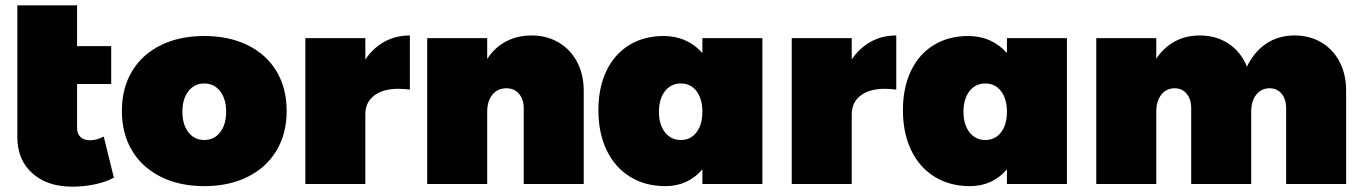

<svg xmlns="http://www.w3.org/2000/svg" viewBox="-20 -690 5108 720"><path d="M407 -24Q379 -8 337 1Q295 10 251 10Q157 10 101 -40.5Q45 -91 45 -176V-670H269V-517H397V-375H269V-210Q269 -188 282 -176Q295 -164 317 -164Q343 -164 369 -178Z M1055 -274Q1055 -189 1017 -125.5Q979 -62 909 -27Q839 8 746 8Q653 8 583 -27Q513 -62 475 -125.5Q437 -189 437 -274Q437 -359 475 -422.5Q513 -486 583 -520.5Q653 -555 746 -555Q839 -555 909 -520.5Q979 -486 1017 -422.5Q1055 -359 1055 -274ZM664 -271Q664 -223 686.5 -194Q709 -165 746 -165Q783 -165 805.5 -194Q828 -223 828 -271Q828 -319 805.5 -348Q783 -377 746 -377Q709 -377 686.5 -348Q664 -319 664 -271Z M1517 -557V-354Q1495 -357 1474 -357Q1416 -357 1383 -331.5Q1350 -306 1350 -261V0H1125V-547H1350V-467Q1379 -510 1421.5 -533.5Q1464 -557 1517 -557Z M2169 -349V0H1944V-284Q1944 -318 1926 -338.5Q1908 -359 1879 -359Q1846 -359 1826.5 -335Q1807 -311 1807 -271V0H1582V-547H1807V-469Q1835 -512 1877.5 -534.5Q1920 -557 1973 -557Q2030 -557 2074.5 -531Q2119 -505 2144 -458Q2169 -411 2169 -349Z M2839 -547V0H2614V-55Q2560 8 2475 8Q2400 8 2343 -27Q2286 -62 2255 -126.5Q2224 -191 2224 -277Q2224 -361 2254 -424Q2284 -487 2339.5 -521Q2395 -555 2469 -555Q2513 -555 2550 -538.5Q2587 -522 2614 -491V-547ZM2614 -271Q2614 -319 2592 -348Q2570 -377 2533 -377Q2496 -377 2473.5 -348Q2451 -319 2451 -271Q2451 -223 2473.5 -194Q2496 -165 2533 -165Q2570 -165 2592 -194Q2614 -223 2614 -271Z M3341 -557V-354Q3319 -357 3298 -357Q3240 -357 3207 -331.5Q3174 -306 3174 -261V0H2949V-547H3174V-467Q3203 -510 3245.5 -533.5Q3288 -557 3341 -557Z M3981 -547V0H3756V-55Q3702 8 3617 8Q3542 8 3485 -27Q3428 -62 3397 -126.5Q3366 -191 3366 -277Q3366 -361 3396 -424Q3426 -487 3481.5 -521Q3537 -555 3611 -555Q3655 -555 3692 -538.5Q3729 -522 3756 -491V-547ZM3756 -271Q3756 -319 3734 -348Q3712 -377 3675 -377Q3638 -377 3615.5 -348Q3593 -319 3593 -271Q3593 -223 3615.5 -194Q3638 -165 3675 -165Q3712 -165 3734 -194Q3756 -223 3756 -271Z M5028 -349V0H4803V-284Q4803 -318 4786 -338.5Q4769 -359 4741 -359Q4710 -359 4691 -335Q4672 -311 4672 -271V0H4447V-284Q4447 -318 4430 -338.5Q4413 -359 4385 -359Q4354 -359 4335 -335Q4316 -311 4316 -271V0H4091V-547H4316V-470Q4344 -512 4385.5 -534.5Q4427 -557 4479 -557Q4541 -557 4587.5 -526Q4634 -495 4656 -440Q4683 -496 4728.5 -526.5Q4774 -557 4835 -557Q4891 -557 4935 -531Q4979 -505 5003.5 -458Q5028 -411 5028 -349Z"/></svg>

Font: TypoPRO Montserrat Alternates
Style: Regular
Weight: 900
Designer: Julieta Ulanovsky
Foundry: Julieta Ulanovsky
Version: Version 6.001